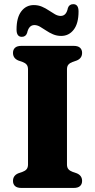

<svg xmlns="http://www.w3.org/2000/svg" viewBox="-20 -926 468 946"><path d="M310 -115.5Q310 -100.5 317.2 -92.2Q324.5 -84 337 -79.5L358.5 -72Q384.5 -61 384.5 -34.5Q384.5 -18.5 374.2 -9.2Q364 0 343 0H85.5Q64.5 0 54.2 -9.2Q44 -18.5 44 -34.5Q44 -61 70 -72L91.5 -79.5Q104 -84 111 -92.2Q118 -100.5 118 -115.5V-584.5Q118 -599.5 111 -607.8Q104 -616 91.5 -620.5L70 -628Q44 -639 44 -665.5Q44 -681.5 54.2 -690.8Q64.5 -700 85.5 -700H343Q364 -700 374.2 -690.8Q384.5 -681.5 384.5 -665.5Q384.5 -639 358.5 -628L337 -620.5Q324.5 -616 317.2 -607.8Q310 -599.5 310 -584.5ZM281.5 -749Q260 -749 241.2 -757Q222.5 -765 206.8 -775.8Q191 -786.5 177 -794.5Q163 -802.5 149.5 -802.5Q122 -802.5 113.5 -763.5Q107 -744.5 87.5 -744.5Q61.5 -744.5 61.5 -780.5Q61.5 -839.5 85 -870.2Q108.5 -901 146.5 -901Q168.5 -901 187 -893Q205.5 -885 221.2 -874.2Q237 -863.5 251.2 -855.5Q265.5 -847.5 279 -847.5Q307 -847.5 314.5 -886.5Q321 -905.5 341 -905.5Q367 -905.5 367 -869.5Q367 -810.5 343.2 -779.8Q319.5 -749 281.5 -749Z"/></svg>

Font: Fraunces 28pt Soft Wonky
Style: Bold
Weight: 700
Version: Version 1.000;[b76b70a41]